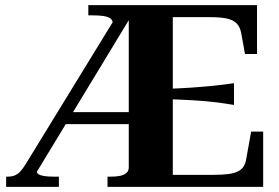

<svg xmlns="http://www.w3.org/2000/svg" viewBox="-20 -730 1088 750"><path d="M235 -292H531V-245H210ZM634 -383Q687 -385 730.5 -388Q774 -391 813.5 -395Q853 -399 894 -405V-320Q854 -327 814 -331.5Q774 -336 730.5 -338.5Q687 -341 634 -343ZM400 0V-40H414Q433 -40 448.5 -43Q464 -46 473.5 -54Q483 -62 483 -77V-668L492 -666L124 -59Q124 -54 130.5 -49.5Q137 -45 151.5 -42.5Q166 -40 189 -40H210V0H4V-40H10Q26 -40 38 -45Q50 -50 60 -61Q70 -72 81 -90L420 -643Q419 -654 408 -660Q397 -666 380 -668Q363 -670 342 -670H325V-710H984V-519H937L922 -602Q917 -626 904 -639Q891 -652 866.5 -657.5Q842 -663 802 -663H655V-47H814Q848 -47 871 -50Q894 -53 908.5 -60Q923 -67 931 -79Q939 -91 942 -110L961 -216H1008V0Z"/></svg>

Font: Roboto Serif 120pt Expanded SemiBold
Style: Regular
Weight: 600
Width: 7
Designer: Greg Gazdowicz
Foundry: Commercial Type
Version: Version 1.008